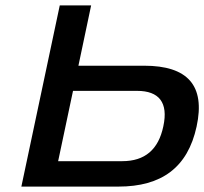

<svg xmlns="http://www.w3.org/2000/svg" viewBox="-20 -690 755 710"><path d="M59 0H418C577 0 674 -70 707 -222C740 -374 674 -447 513 -447H270L317 -670H201ZM195 -94 250 -354H487C568 -354 603 -311 584 -223C566 -137 516 -94 432 -94Z"/></svg>

Font: LT Wave Medium
Style: Italic
Weight: 500
Designer: Daniel Lyons
Version: Version 2.5 (Glyphs App)